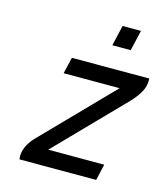

<svg xmlns="http://www.w3.org/2000/svg" viewBox="-105 -776 743 858"><g transform="rotate(15 266.0 -347.5)"><path d="M356 -695H441L419 -600H334ZM174 -499H532Q534 -464 517.5 -435.5Q501 -407 475 -380L178 -75H437L420 0H65Q56 -59 118 -118L415 -423H156Z"/></g></svg>

Font: Panefresco 500wt
Style: Italic
Weight: 700
Foundry: Campivisivi & Chank Co
Version: Version 1.000